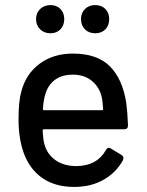

<svg xmlns="http://www.w3.org/2000/svg" viewBox="-20 -728 578 756"><path d="M397 -137Q402 -146 408 -146Q413 -146 417 -143L458 -118Q466 -113 466 -105L464 -97Q437 -48 387.5 -20Q338 8 272 8Q201 8 152 -23.5Q103 -55 78 -114Q53 -175 53 -257Q53 -330 64 -368Q82 -437 136 -477Q190 -517 267 -517Q362 -517 412 -467.5Q462 -418 477 -324Q482 -287 484 -234Q484 -219 469 -219H153Q148 -219 148 -214Q150 -176 155 -160Q166 -120 199 -97Q232 -74 281 -74Q362 -75 397 -137ZM158 -355Q151 -333 149 -299Q149 -294 154 -294H381Q386 -294 386 -299Q384 -332 380 -348Q370 -387 340.5 -410.5Q311 -434 267 -434Q223 -434 195.5 -413Q168 -392 158 -355ZM122 -653Q122 -677 138 -692.5Q154 -708 179 -708Q203 -708 218 -692.5Q233 -677 233 -653Q233 -628 218 -612.5Q203 -597 179 -597Q154 -597 138 -612.5Q122 -628 122 -653ZM299 -653Q299 -677 314.5 -692.5Q330 -708 355 -708Q380 -708 395 -692.5Q410 -677 410 -653Q410 -628 395 -612.5Q380 -597 355 -597Q330 -597 314.5 -612.5Q299 -628 299 -653Z"/></svg>

Font: Barlow_Medium_SS
Style: Regular
Weight: 500
Designer: Jeremy Tribby
Foundry: Jeremy Tribby
Version: Version 1.101 August 23, 2024